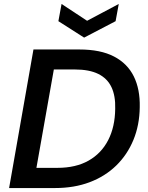

<svg xmlns="http://www.w3.org/2000/svg" viewBox="-20 -950 750 970"><path d="M26 0 149 -700H381Q488 -700 556 -664.5Q624 -629 656 -564Q688 -499 686 -409Q685 -318 654 -243Q623 -168 567 -113.5Q511 -59 433 -29.5Q355 0 258 0ZM164 -102H270Q363 -102 427.5 -138.5Q492 -175 526.5 -242Q561 -309 562 -400Q564 -466 543 -510Q522 -554 476.5 -576.5Q431 -599 358 -599H252ZM580 -930 564 -843 405 -760 275 -843 291 -930 420 -845Z"/></svg>

Font: DM Sans 20pt SemiBold
Style: Italic
Weight: 600
Italic angle: -10°
Version: Version 4.004;gftools[0.9.30]